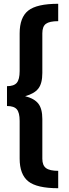

<svg xmlns="http://www.w3.org/2000/svg" viewBox="-20 -858 363 1016"><path d="M288 138Q175 138 129.5 101.5Q84 65 84 -19V-218Q84 -262 69 -279.5Q54 -297 17 -297V-402Q54 -402 69 -420Q84 -438 84 -482V-681Q84 -766 129.5 -802Q175 -838 288 -838V-746Q242 -746 223 -732Q204 -718 204 -682V-472Q204 -416 182.5 -389Q161 -362 113 -349Q161 -337 182.5 -310Q204 -283 204 -228V-18Q204 17 223.5 31.5Q243 46 288 46Z"/></svg>

Font: Trujillo Medium
Style: Regular
Weight: 500
Designer: Fira Sans original fonts by bBox Type GmbH, Carrois Corporate GbR, & Edenspiekermann AG / Changes by Cristiano Sobral
Foundry: Fira Sans original fonts by bBox Type GmbH, Carrois Corporate GbR, & Edenspiekermann AG / Changes by Cristiano Sobral
Version: Version 4.301;October 17, 2021;FontCreator 14.0.0.2814 64-bi